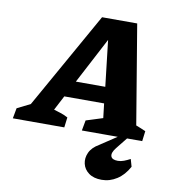

<svg xmlns="http://www.w3.org/2000/svg" viewBox="-141 -609 814 893"><g transform="rotate(10 266.0 -162.5)"><path d="M513 -67Q526 -62 537 -57.5Q548 -53 559 -48L553 0H268L277 -49L356 -74L348 -142H160L124 -73Q142 -67 156 -63Q170 -59 191 -48L185 0H-58L-49 -49L13 -80L269 -535H435ZM201 -219H340L315 -436ZM398 210Q360 210 337 193Q314 176 308 150Q302 124 314 97.5Q326 71 359 52L463 -17H495L439 53Q419 78 424 94Q429 110 457 110Q471 110 485.5 104.5Q500 99 515 91L525 126Q503 167 469.5 188.5Q436 210 398 210Z"/></g></svg>

Font: Piazzolla SC
Style: Bold Italic
Weight: 700
Italic angle: -11.3°
Designer: Juan Pablo del Peral
Foundry: Huerta Tipografica
Version: Version 1.330